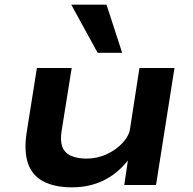

<svg xmlns="http://www.w3.org/2000/svg" viewBox="-20 -792 828 822"><path d="M288 10Q214 10 165.5 -15.5Q117 -41 99.5 -93.5Q82 -146 94 -224L138 -501H287L244 -233Q237 -191 246.5 -164.5Q256 -138 283 -125.5Q310 -113 350 -113Q397 -113 437.5 -132Q478 -151 505.5 -181Q533 -211 537 -242L577 -501H727L648 0H512L528 -108H530Q484 -49 423.5 -19.5Q363 10 288 10ZM398 -566 285 -772H436L503 -566Z"/></svg>

Font: Nunito Sans 7pt Expanded
Style: Bold Italic
Weight: 700
Width: 7
Italic angle: -9°
Designer: Vernon Adams
Foundry: Vernon Adams
Version: Version 3.101;gftools[0.9.27]